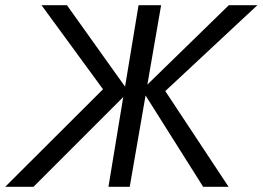

<svg xmlns="http://www.w3.org/2000/svg" viewBox="-46 -720 1012 740"><path d="M212 -700 436 -386 488 -700H575L522 -394L836 -700H946L591 -369L835 0H737L515 -352L454 0H372L429 -346L83 0H-26L351 -376L114 -700Z"/></svg>

Font: Jost*
Style: Italic
Weight: 400
Italic angle: -10°
Version: Version 3.7